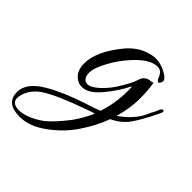

<svg xmlns="http://www.w3.org/2000/svg" viewBox="-288 -487 936 936"><g transform="rotate(45 180.0 -19.5)"><path d="M-12 316Q-106 316 -106 239Q-106 175 -19 124Q54 81 170 43Q224 26 247 16Q273 -62 273 -150Q273 -159 272.5 -165.5Q272 -172 271 -177Q257 -148 238 -119Q219 -90 194 -60Q135 12 79 -4Q27 -26 27 -90Q27 -175 113 -279Q160 -335 223 -350Q241 -355 257 -355Q301 -355 345 -325Q361 -312 361 -303Q361 -294 355 -285Q349 -277 342.5 -283.5Q336 -290 334 -296Q321 -333 292 -333Q239 -333 173 -259Q137 -219 109 -169Q76 -109 76 -76.5Q76 -44 96 -33Q103 -30 110 -30Q133 -30 167 -61Q203 -94 231 -141Q262 -192 269 -217Q275 -237 284 -245.5Q293 -254 302 -256.5Q311 -259 319.5 -259.5Q328 -260 333 -264Q341 -219 341 -159Q341 -99 320 -21Q354 -46 373.5 -66.5Q393 -87 404 -104.5Q415 -122 421.5 -137.5Q428 -153 437 -168L449 -195Q452 -201 459 -202.5Q466 -204 466 -196Q466 -191 463 -184Q420 -94 389 -52Q361 -13 309 12Q284 81 239 147Q195 214 125 265Q56 316 -12 316ZM-85 258Q-85 296 -36 296Q-21 296 -4 291.5Q13 287 30 279.5Q47 272 62.5 262.5Q78 253 90 244Q129 212 180 146Q218 92 237 45L202 57Q47 111 -18 153Q-65 185 -80 232Q-85 249 -85 258Z"/></g></svg>

Font: #9Slide05 Great Vibes
Style: Regular
Weight: 400
Designer: Robert E. Leuschke
Foundry: Robert E. Leuschke
Version: Version 1.001